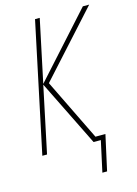

<svg xmlns="http://www.w3.org/2000/svg" viewBox="-131 -784 729 1024"><g transform="rotate(-15 233.5 -272.0)"><path d="M303 170H329L372 -25H317L151 -365L467 -714H432L121 -369L194 -714H168L17 0H43L120 -365L300 0H340Z"/></g></svg>

Font: Noto Sans Condensed Thin
Style: Italic
Weight: 100
Width: 3
Italic angle: -12°
Designer: Monotype Design Team
Foundry: Monotype Imaging Inc.
Version: Version 2.013